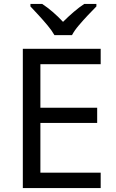

<svg xmlns="http://www.w3.org/2000/svg" viewBox="-20 -1057 596 984"><path d="M496 -93H97V-807H496V-728H187V-505H478V-427H187V-172H496ZM259 -877Q246 -900 224 -926.5Q202 -953 178 -979Q154 -1005 136 -1024V-1037H196Q222 -1020 250 -996Q278 -972 303 -945Q330 -972 358 -996Q386 -1020 412 -1037H474V-1024Q455 -1005 430.5 -979Q406 -953 383.5 -926.5Q361 -900 349 -877Z"/></svg>

Font: Noto Sans Telugu UI
Style: Regular
Weight: 400
Designer: Jelle Bosma - Monotype Design Team
Foundry: Monotype Imaging Inc.
Version: Version 2.005; ttfautohint (v1.8.4.7-5d5b)